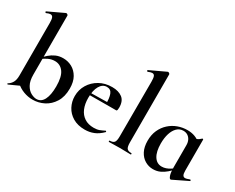

<svg xmlns="http://www.w3.org/2000/svg" viewBox="-99 -1126 1891 1542"><g transform="rotate(30 847.0 -355.5)"><path d="M268 13Q225 13 184 -2.5Q143 -18 110 -48L174 -165Q174 -106 194 -71Q214 -36 242 -21.5Q270 -7 292 -7Q336 -7 358.5 -51Q381 -95 381 -174Q381 -264 351 -305Q321 -346 271 -346Q240 -346 212 -333Q184 -320 161 -302L152 -310Q173 -331 196.5 -351.5Q220 -372 250 -385.5Q280 -399 318 -399Q362 -399 399.5 -378.5Q437 -358 460.5 -317Q484 -276 484 -213Q484 -138 452.5 -87.5Q421 -37 372 -12Q323 13 268 13ZM36 7Q32 8 30 3.5Q28 -1 32 -2Q55 -16 68 -39.5Q81 -63 81 -103V-589Q81 -623 74.5 -638.5Q68 -654 51 -654Q38 -654 14 -643Q10 -642 7.5 -648Q5 -654 7 -655L153 -724Q156 -725 158 -725Q163 -725 168.5 -720.5Q174 -716 174 -712V-56Z M751 12Q686 12 640.5 -15Q595 -42 571.5 -86.5Q548 -131 548 -182Q548 -241 577 -289Q606 -337 657 -366Q708 -395 774 -395Q833 -395 868.5 -368Q904 -341 904 -280Q904 -267 902 -258Q900 -249 893 -249H797Q799 -306 786 -340.5Q773 -375 736 -375Q696 -375 672.5 -334Q649 -293 649 -225Q649 -167 667 -125Q685 -83 720 -60Q755 -37 806 -37Q836 -37 856.5 -44.5Q877 -52 902 -65Q904 -67 907.5 -63Q911 -59 909 -56Q872 -19 833.5 -3.5Q795 12 751 12ZM614 -248 613 -267 832 -271V-249Z M969 0Q967 0 967 -6Q967 -12 969 -12Q1000 -12 1011.5 -26.5Q1023 -41 1023 -81L1024 -589Q1024 -623 1018 -638.5Q1012 -654 995 -654Q982 -654 957 -643Q954 -642 951 -648Q948 -654 950 -655L1097 -724Q1099 -725 1101 -725Q1106 -725 1112 -720.5Q1118 -716 1118 -712V-81Q1118 -41 1129 -26.5Q1140 -12 1171 -12Q1175 -12 1175 -6Q1175 0 1171 0Q1152 0 1125.5 -1Q1099 -2 1070 -2Q1041 -2 1015 -1Q989 0 969 0Z M1384 13Q1344 13 1309.5 -7.5Q1275 -28 1254.5 -67.5Q1234 -107 1234 -164Q1234 -220 1253.5 -263Q1273 -306 1306.5 -336.5Q1340 -367 1382.5 -382.5Q1425 -398 1470 -398Q1508 -398 1539 -386.5Q1570 -375 1595 -352L1522 -288Q1522 -314 1512.5 -334Q1503 -354 1485.5 -365.5Q1468 -377 1444 -377Q1410 -377 1386 -353.5Q1362 -330 1349.5 -290Q1337 -250 1337 -198Q1337 -123 1363 -81.5Q1389 -40 1435 -40Q1455 -40 1473.5 -46.5Q1492 -53 1509 -63.5Q1526 -74 1539 -84L1547 -77Q1526 -56 1502 -35Q1478 -14 1449 -0.5Q1420 13 1384 13ZM1549 14Q1539 14 1530.5 -11Q1522 -36 1522 -82V-359Q1550 -366 1569 -373Q1588 -380 1606 -398Q1608 -400 1612 -398.5Q1616 -397 1616 -394V-109Q1616 -78 1623 -66Q1630 -54 1644 -54Q1651 -54 1661.5 -57Q1672 -60 1685 -65Q1689 -67 1692 -61.5Q1695 -56 1692 -54L1554 13Q1552 14 1549 14Z"/></g></svg>

Font: Cormorant Infant Light
Style: Regular
Weight: 300
Designer: Christian Thalmann (Catharsis Fonts)
Foundry: Catharsis Fonts
Version: Version 4.001